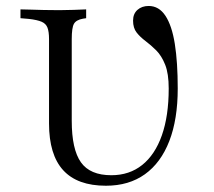

<svg xmlns="http://www.w3.org/2000/svg" viewBox="-20 -602 708 634"><path d="M329.8 11.3Q235.5 11.3 188.7 -39.9Q141.9 -91.1 141.9 -194.4V-472.6Q141.9 -497.6 136.7 -510.9Q131.5 -524.2 117.3 -530.2Q103.2 -536.3 75.8 -539.5L47.6 -541.9V-571Q61.3 -571 81.5 -570.2Q101.6 -569.4 124.6 -569Q147.6 -568.5 171 -568.5H179Q200.8 -568.5 223.8 -569.4Q246.8 -570.2 264.5 -571V-541.9L254 -540.3Q231.5 -536.3 224.2 -523.4Q216.9 -510.5 216.9 -472.6V-203.2Q216.9 -108.9 247.2 -66.1Q277.4 -23.4 347.6 -23.4Q407.3 -23.4 449.6 -57.3Q491.9 -91.1 514.5 -155.2Q537.1 -219.4 537.1 -309.7Q537.1 -358.9 525.4 -388.3Q513.7 -417.7 496 -435.5Q478.2 -453.2 460.5 -466.5Q442.7 -479.8 431 -494.8Q419.4 -509.7 419.4 -533.9Q419.4 -556.5 433.9 -569.4Q448.4 -582.3 471 -582.3Q504.8 -582.3 526.2 -550Q547.6 -517.7 557.3 -456.9Q566.9 -396 566.9 -309.7Q566.9 -208.1 539.1 -136.3Q511.3 -64.5 458.5 -26.6Q405.6 11.3 329.8 11.3Z"/></svg>

Font: Playfair 5pt SemiExpanded Light Light
Style: Regular
Weight: 300
Version: Version 2.203